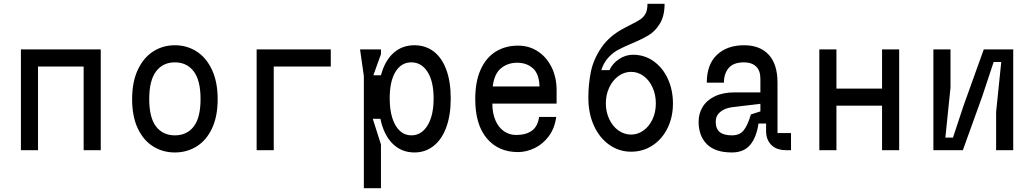

<svg xmlns="http://www.w3.org/2000/svg" viewBox="-20 -790 5440 1010"><path d="M90 -530H510V0H420V-440H180V0H90Z M900 -462Q837 -462 801 -414.5Q765 -367 765 -269Q765 -171 801 -124.5Q837 -78 900 -78Q963 -78 999 -124.5Q1035 -171 1035 -269Q1035 -367 999 -414.5Q963 -462 900 -462ZM900 -552Q963 -552 1014 -519.5Q1065 -487 1095 -423Q1125 -359 1125 -269Q1125 -177 1095 -114Q1065 -51 1014 -19.5Q963 12 900 12Q837 12 786 -19.5Q735 -51 705 -114Q675 -177 675 -269Q675 -359 705 -423Q735 -487 786 -519.5Q837 -552 900 -552Z M1330 -530H1720V-440H1420V0H1330Z M1894 -390 1874 -530H1984V-505L1944 -394H1984Q2004 -470 2049.5 -511Q2095 -552 2160 -552Q2218 -552 2261 -519.5Q2304 -487 2327.5 -424Q2351 -361 2351 -272Q2351 -184 2327.5 -120Q2304 -56 2260.5 -22Q2217 12 2160 12Q2092 12 2045.5 -34Q1999 -80 1981 -165H1941L1984 -30V200H1894ZM2030 -272Q2030 -212 2044 -168.5Q2058 -125 2083.5 -101.5Q2109 -78 2144 -78Q2197 -78 2229 -130Q2261 -182 2261 -272Q2261 -362 2229 -412Q2197 -462 2144 -462Q2091 -462 2060.5 -412.5Q2030 -363 2030 -272Z M2480 -269Q2480 -360 2508 -423Q2536 -486 2587 -518Q2638 -550 2705 -550Q2763 -550 2809 -520Q2855 -490 2881.5 -436.5Q2908 -383 2908 -315V-245H2570Q2570 -195 2586 -157.5Q2602 -120 2630.5 -100Q2659 -80 2695 -80Q2747 -80 2778 -102.5Q2809 -125 2816 -175H2906Q2898 -115 2866.5 -73Q2835 -31 2791.5 -10.5Q2748 10 2705 10Q2602 10 2541 -62Q2480 -134 2480 -269ZM2701 -460Q2651 -460 2615.5 -431Q2580 -402 2572 -335H2818Q2816 -402 2783 -431Q2750 -460 2701 -460Z M3430 -246Q3430 -292 3412.5 -330.5Q3395 -369 3365 -390.5Q3335 -412 3300 -412Q3264 -412 3233.5 -390Q3203 -368 3185 -330Q3167 -292 3167 -246Q3167 -201 3185 -163Q3203 -125 3233.5 -103.5Q3264 -82 3300 -82Q3335 -82 3365 -103.5Q3395 -125 3412.5 -162.5Q3430 -200 3430 -246ZM3075 -276Q3075 -348 3088.5 -413.5Q3102 -479 3144.5 -541Q3187 -603 3267 -644L3292 -657Q3331 -676 3349 -688.5Q3367 -701 3376.5 -719.5Q3386 -738 3386 -770H3476Q3476 -707 3452 -667Q3428 -627 3394 -606Q3360 -585 3305 -562Q3258 -542 3231 -527.5Q3204 -513 3180 -487Q3156 -461 3143 -421H3186Q3201 -455 3235.5 -478.5Q3270 -502 3310 -502Q3371 -502 3419 -467.5Q3467 -433 3493.5 -374.5Q3520 -316 3520 -246Q3520 -173 3491 -115Q3462 -57 3412 -24.5Q3362 8 3300 8Q3237 8 3185.5 -28Q3134 -64 3104.5 -128.5Q3075 -193 3075 -276Z M4141 0H4117Q4064 0 4037 -28Q4010 -56 4010 -100V-140H3970Q3959 -66 3925.5 -27Q3892 12 3830 12Q3742 12 3698.5 -31.5Q3655 -75 3655 -150Q3655 -193 3676.5 -228Q3698 -263 3740.5 -283.5Q3783 -304 3844 -304H3980V-375Q3980 -419 3957 -440.5Q3934 -462 3894 -462Q3838 -462 3813 -432Q3788 -402 3788 -355H3698Q3698 -451 3751.5 -501.5Q3805 -552 3894 -552Q3978 -552 4024 -502Q4070 -452 4070 -355V-90H4141ZM3930 -188 3980 -204V-244L3831 -226Q3792 -221 3768.5 -201Q3745 -181 3745 -150Q3745 -112 3766.5 -95Q3788 -78 3830 -78Q3872 -78 3893 -105.5Q3914 -133 3930 -188Z M4380 -234V0H4290V-530H4380V-324H4620V-530H4710V0H4620V-234Z M5310 0H5220V-201L5247 -464H5207L5147 -283L5045 0H4890V-530H4980V-329L4953 -66H4993L5049 -235L5155 -530H5310Z"/></svg>

Font: Fliege Mono Thin
Style: Regular
Weight: 100
Version: Version 0.020;Glyphs 3.3 (3306)